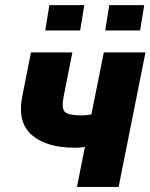

<svg xmlns="http://www.w3.org/2000/svg" viewBox="-20 -734 591 754"><path d="M274.9 -153.8Q162.1 -153.8 104.5 -204.1Q46.9 -254.4 67.9 -357.9L101.6 -528.3H264.2L230.5 -357.9Q220.2 -308.1 234.9 -294.4Q249.5 -280.8 300.3 -280.8Q317.4 -280.8 338.9 -284.7L387.7 -528.3H551.3L445.8 0H282.2L313.5 -157.2Q294.9 -153.8 274.9 -153.8ZM294.9 -614.3H157.7L173.8 -713.9H311ZM530.3 -614.3H393.1L409.2 -713.9H546.4Z"/></svg>

Font: Roboto-BlackItalic
Style: Italic
Weight: 900
Italic angle: -12°
Designer: Google
Version: Version 1.100141; 2013